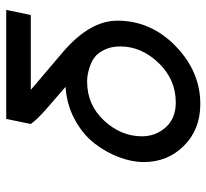

<svg xmlns="http://www.w3.org/2000/svg" viewBox="-44 -614 673 626"><g transform="rotate(-90 293.0 -301.5)"><path d="M573.2 -618.2 556.6 -538.1H312.5L435.5 -433.6Q538.1 -345.7 538.1 -255.9Q538.1 -146.5 455.1 -65.9Q372.1 14.6 266.6 14.6Q183.6 14.6 130.4 -38.6Q77.1 -91.8 77.1 -169.9Q77.1 -208 92.8 -250Q108.4 -292 137.7 -330.1Q167 -368.2 215.3 -394.5Q263.7 -420.9 322.3 -424.8L248 -489.3Q216.8 -516.6 201.2 -538.1L217.8 -618.2ZM339.8 -354.5Q263.7 -354.5 212.4 -299.3Q161.1 -244.1 161.1 -175.8Q161.1 -130.9 190.4 -98.1Q219.7 -65.4 271.5 -65.4Q346.7 -65.4 400.4 -121.6Q454.1 -177.7 454.1 -246.1Q454.1 -275.4 443.8 -296.9Q433.6 -318.4 419.9 -329.1Q406.2 -339.8 388.2 -345.7Q370.1 -351.6 359.4 -353Q348.6 -354.5 339.8 -354.5Z"/></g></svg>

Font: Thabit-Bold-Oblique
Style: Bold Oblique
Weight: 700
Designer: Regenerated by Nadim Shaikli
Foundry: MAK Alagha
Version: 0.01